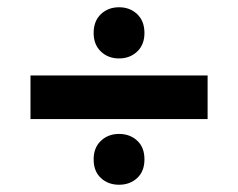

<svg xmlns="http://www.w3.org/2000/svg" viewBox="-20 -584 656 529"><path d="M308 -423Q278 -423 258 -442Q238 -461 238 -493Q238 -526 258 -545Q278 -564 308 -564Q338 -564 358 -545Q378 -526 378 -493Q378 -461 358 -442Q338 -423 308 -423ZM238 -145Q238 -177 258 -196Q278 -215 308 -215Q338 -215 358 -196.5Q378 -178 378 -145Q378 -112 358 -93.5Q338 -75 308 -75Q278 -75 258 -93.5Q238 -112 238 -145ZM64 -376H552V-256H64Z"/></svg>

Font: Kufam ExtraBold
Style: Regular
Weight: 800
Designer: Wael Morcos, Artur Schmal
Foundry: Original Type
Version: Version 1.300; ttfautohint (v1.8.3)